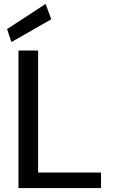

<svg xmlns="http://www.w3.org/2000/svg" viewBox="-20 -957 579 977"><path d="M74 0V-700H174V-79H494V0ZM38 -743 16 -809 212 -937 241 -859Z"/></svg>

Font: DM Sans 12pt Medium
Style: Regular
Weight: 500
Version: Version 4.004;gftools[0.9.30]